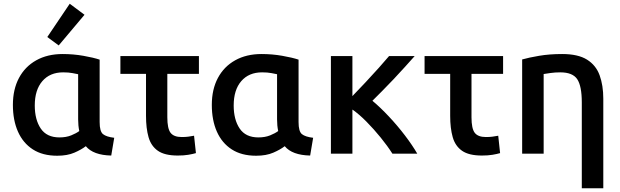

<svg xmlns="http://www.w3.org/2000/svg" viewBox="-20 -822 3317 1027"><path d="M286 11Q208 11 155.5 -23Q103 -57 76 -118Q49 -179 49 -261Q49 -344 81.5 -405Q114 -466 174 -499.5Q234 -533 315 -533Q372 -533 426 -523.5Q480 -514 513 -503V-169Q513 -119 531 -104.5Q549 -90 591 -85L575 10Q527 9 493 -3.5Q459 -16 439 -40Q416 -22 378 -5.5Q340 11 286 11ZM298 -87Q334 -87 361 -98Q388 -109 404 -121Q398 -150 398 -183V-425Q388 -427 367.5 -431Q347 -435 318 -435Q247 -435 206.5 -388Q166 -341 166 -258Q166 -182 198 -134.5Q230 -87 298 -87ZM294 -579 233 -624 353 -802 432 -743Z M931 10Q861 10 824.5 -15.5Q788 -41 774.5 -88.5Q761 -136 761 -202V-427H624V-522H1044V-427H875V-195Q875 -134 892.5 -111.5Q910 -89 952 -89Q972 -89 987 -91Q1002 -93 1018 -96L1028 -3Q1011 2 987 6Q963 10 931 10Z M1350 11Q1272 11 1219.5 -23Q1167 -57 1140 -118Q1113 -179 1113 -261Q1113 -344 1145.5 -405Q1178 -466 1238 -499.5Q1298 -533 1379 -533Q1436 -533 1490 -523.5Q1544 -514 1577 -503V-169Q1577 -119 1595 -104.5Q1613 -90 1655 -85L1639 10Q1591 9 1557 -3.5Q1523 -16 1503 -40Q1480 -22 1442 -5.5Q1404 11 1350 11ZM1362 -87Q1398 -87 1425 -98Q1452 -109 1468 -121Q1462 -150 1462 -183V-425Q1452 -427 1431.5 -431Q1411 -435 1382 -435Q1311 -435 1270.5 -388Q1230 -341 1230 -258Q1230 -182 1262 -134.5Q1294 -87 1362 -87Z M1750 0V-522H1865V-308Q1898 -342 1935.5 -382Q1973 -422 2006.5 -459.5Q2040 -497 2061 -522H2198Q2175 -496 2146 -464Q2117 -432 2085.5 -398.5Q2054 -365 2024 -335Q1994 -305 1972 -283Q2014 -248 2060 -199Q2106 -150 2146 -97.5Q2186 -45 2212 0H2079Q2053 -41 2016.5 -86Q1980 -131 1940.5 -171Q1901 -211 1865 -236V0Z M2558 10Q2488 10 2451.5 -15.5Q2415 -41 2401.5 -88.5Q2388 -136 2388 -202V-427H2251V-522H2671V-427H2502V-195Q2502 -134 2519.5 -111.5Q2537 -89 2579 -89Q2599 -89 2614 -91Q2629 -93 2645 -96L2655 -3Q2638 2 2614 6Q2590 10 2558 10Z M3092 185V-274Q3092 -362 3067.5 -398.5Q3043 -435 2977 -435Q2949 -435 2924.5 -431.5Q2900 -428 2888 -426V0H2773V-504Q2808 -514 2863.5 -523.5Q2919 -533 2987 -533Q3072 -533 3120 -503Q3168 -473 3187.5 -419Q3207 -365 3207 -294V185Z"/></svg>

Font: Ubuntu Sans SemiBold
Style: Regular
Weight: 600
Designer: Dalton Maag Ltd
Foundry: Dalton Maag Ltd
Version: Version 1.006; ttfautohint (v1.8.4.7-5d5b)